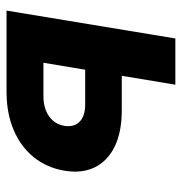

<svg xmlns="http://www.w3.org/2000/svg" viewBox="-4 -566 569 602"><g transform="rotate(90 281.0 -264.5)"><path d="M167 -361.3H325.2Q393.6 -361.3 439 -339.1Q484.4 -316.9 504.2 -276.4Q523.9 -235.8 514.6 -181.2Q505.4 -126.5 472.7 -85.7Q439.9 -44.9 387.5 -22.5Q335 0 267.1 0H12.7L100.1 -529.3H245.1L176.3 -115.7H281.2Q318.8 -115.7 344 -133.3Q369.1 -150.9 374 -181.2Q378.9 -211.4 361.3 -229Q343.8 -246.6 306.2 -246.6H147.9Z"/></g></svg>

Font: Inter 24pt
Style: Bold Italic
Weight: 700
Italic angle: -9.3988°
Version: Version 4.001;git-66647c0bb